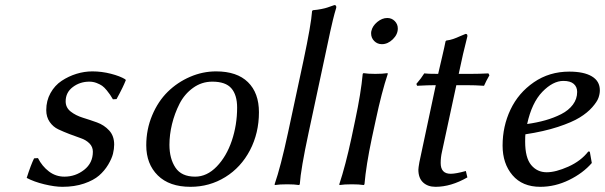

<svg xmlns="http://www.w3.org/2000/svg" viewBox="-20 -718 2357 748"><path d="M112.8 -101.1 127.9 -102.1Q144 -70.3 170.7 -50Q197.3 -29.8 231 -29.8Q273.9 -29.8 307.9 -56.4Q341.8 -83 341.8 -127Q341.8 -146 328.4 -159.4Q314.9 -172.9 294.7 -179.7Q274.4 -186.5 251 -195.6Q227.5 -204.6 207.3 -214.1Q187 -223.6 173.6 -242.9Q160.2 -262.2 160.2 -289.1Q160.2 -325.7 176.8 -355.5Q193.4 -385.3 220.2 -403.1Q247.1 -420.9 277.8 -430.4Q308.6 -439.9 339.8 -439.9Q376 -439.9 411.9 -430.7Q447.8 -421.4 467.8 -409.2L470.2 -405.8Q463.9 -390.1 457 -376Q450.2 -361.8 446 -354.2Q441.9 -346.7 438.2 -339.8Q434.6 -333 434.1 -332L419.9 -331.1Q412.6 -343.3 408.9 -348.9Q405.3 -354.5 395.8 -366.2Q386.2 -377.9 377.9 -383.8Q369.6 -389.6 356.2 -394.8Q342.8 -399.9 328.1 -399.9Q291.5 -399.9 263.7 -378.9Q235.8 -357.9 235.8 -323.2Q235.8 -298.8 255.4 -283.4Q274.9 -268.1 302.5 -259.5Q330.1 -251 357.9 -241Q385.7 -231 405.3 -209.7Q424.8 -188.5 424.8 -154.8Q424.8 -138.2 420.2 -119.1Q415.5 -100.1 401.4 -76.4Q387.2 -52.7 366 -34.2Q344.7 -15.6 307.6 -2.9Q270.5 9.8 223.1 9.8Q193.4 9.8 152.8 0Q112.3 -9.8 84 -24.9Q100.6 -76.7 112.8 -101.1Z M821.8 -439.9Q903.3 -439.9 946 -397.9Q988.8 -356 988.8 -280.8Q988.8 -199.7 953.9 -132.8Q918.9 -65.9 857.7 -28.1Q796.4 9.8 722.2 9.8Q639.6 9.8 594.7 -34.7Q549.8 -79.1 549.8 -151.9Q549.8 -213.9 572.8 -268.6Q595.7 -323.2 633.5 -360.4Q671.4 -397.5 720.5 -418.7Q769.5 -439.9 821.8 -439.9ZM807.1 -399.9Q765.6 -399.9 732.2 -375.7Q698.7 -351.6 679.4 -313.7Q660.2 -275.9 650.1 -234.4Q640.1 -192.9 640.1 -153.8Q640.1 -100.1 663.6 -64.9Q687 -29.8 740.2 -29.8Q786.1 -29.8 824.2 -69.1Q862.3 -108.4 883.1 -169.9Q903.8 -231.4 903.8 -298.8Q903.8 -348.1 881.3 -374Q858.9 -399.9 807.1 -399.9Z M1102.1 -201.2 1162.1 -481Q1192.4 -624 1195.8 -674.8L1198.7 -678.2Q1216.8 -679.7 1232.4 -682.9Q1248 -686 1256.3 -689Q1264.6 -691.9 1282.7 -698.2Q1290 -698.2 1290 -690.9V-688Q1283.2 -666 1276.9 -639.9Q1270.5 -613.8 1266.6 -595.2Q1262.7 -576.7 1256.1 -545.9Q1249.5 -515.1 1246.1 -499L1182.1 -200.2Q1151.9 -59.6 1147.9 0L1145 2.9Q1127 0 1099.1 0Q1068.8 0 1050.8 2.9L1049.8 0Q1073.2 -66.9 1102.1 -201.2Z M1426.8 -597.2Q1431.2 -617.2 1450 -632.6Q1468.8 -647.9 1488.8 -647.9Q1505.9 -647.9 1517.8 -636Q1529.8 -624 1529.8 -606.9Q1529.8 -584 1510.3 -564.9Q1490.7 -545.9 1467.8 -545.9Q1450.2 -545.9 1438 -558.1Q1425.8 -570.3 1425.8 -587.9Q1425.8 -594.2 1426.8 -597.2ZM1349.1 -180.2 1363.8 -250Q1386.2 -355 1393.1 -430.2L1396 -433.1Q1413.1 -430.2 1441.9 -430.2Q1470.2 -430.2 1489.7 -433.1L1490.7 -430.2Q1466.8 -358.4 1443.8 -250L1428.7 -180.2Q1406.2 -73.7 1399.9 0L1397 2.9Q1378.9 0 1351.1 0Q1320.8 0 1302.7 2.9L1301.8 0Q1326.2 -73.7 1349.1 -180.2Z M1687 -430.2Q1692.9 -456.1 1702.4 -496.3Q1711.9 -536.6 1715.8 -557.1L1718.8 -560.1Q1733.9 -562 1745.8 -566.2Q1757.8 -570.3 1771.7 -576.7Q1785.6 -583 1793.9 -585.9Q1800.8 -585.9 1800.8 -579.1V-576.2Q1783.7 -510.3 1767.1 -430.2H1813Q1846.7 -430.2 1882.8 -432.1L1886.7 -424.8Q1873.5 -401.9 1865.7 -383.8Q1832.5 -386.2 1794.9 -386.2H1757.8L1701.7 -126Q1696.8 -104.5 1696.8 -83Q1696.8 -41 1735.8 -41Q1755.9 -41 1794.9 -51.8L1800.8 -26.9Q1736.8 9.8 1676.8 9.8Q1646.5 9.8 1628.2 -7.3Q1609.9 -24.4 1609.9 -57.1Q1609.9 -63.5 1613.8 -85.9L1677.7 -386.2Q1647.9 -386.2 1605 -383.8L1602.1 -391.1Q1621.6 -413.6 1632.8 -432.1Q1645 -430.2 1687 -430.2Z M2026.9 -194.8Q2025.9 -188 2025.9 -166Q2025.9 -103.5 2049.3 -75.2Q2072.8 -46.9 2109.9 -46.9Q2145 -46.9 2194.1 -68.8Q2243.2 -90.8 2272 -127.9L2277.8 -127L2285.6 -83Q2251.5 -43.5 2197 -16.8Q2142.6 9.8 2085 9.8Q2015.1 9.8 1976.6 -35.4Q1938 -80.6 1938 -150.9Q1938 -226.1 1968.8 -291Q1999.5 -356 2059.8 -397.5Q2120.1 -439 2197.8 -439Q2254.9 -439 2285.9 -420.4Q2316.9 -401.9 2316.9 -366.2Q2316.9 -352.1 2311.5 -336.9Q2306.2 -321.8 2287.4 -300.3Q2268.6 -278.8 2238.5 -260.3Q2208.5 -241.7 2153.6 -223.6Q2098.6 -205.6 2026.9 -194.8ZM2228.5 -359.9Q2228.5 -379.4 2215.3 -391.1Q2202.1 -402.8 2174.8 -402.8Q2134.3 -402.8 2093 -360.4Q2051.8 -317.9 2033.7 -234.9Q2071.8 -240.2 2104.7 -249.5Q2137.7 -258.8 2166.5 -273.4Q2195.3 -288.1 2211.9 -310.3Q2228.5 -332.5 2228.5 -359.9Z"/></svg>

Font: Linear Smooth
Style: Italic
Weight: 400
Designer: Philipp H. Poll, Flanker
Foundry: Philipp H. Poll, reworked by Flanker
Version: Version 1.061 | FøM Fix